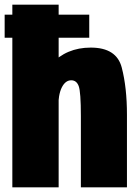

<svg xmlns="http://www.w3.org/2000/svg" viewBox="-31 -805 592 825"><path d="M-11 -643H352.5V-742H-11ZM22 0H221V-785H22ZM316.5 0H514.5V-312.5Q514.5 -428.5 492.2 -514.5Q470 -600.5 359 -600.5Q254 -600.5 187.8 -528.2Q121.5 -456 121.5 -361L219 -338Q219 -398.5 234.5 -429.2Q250 -460 275 -460Q298 -460 307.2 -435Q316.5 -410 316.5 -306Z"/></svg>

Font: Anybody Condensed Black
Style: Regular
Weight: 900
Width: 3
Designer: Tyler Finck
Foundry: Etcetera Type Company
Version: Version 1.113;gftools[0.9.25]